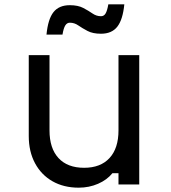

<svg xmlns="http://www.w3.org/2000/svg" viewBox="-20 -853 790 888"><path d="M624 -598V0H528V-52H500Q475 -21 433.5 -3Q392 15 344 15Q275 15 223 -14.5Q171 -44 142 -98Q113 -152 113 -224V-598H209V-250Q209 -167 250.5 -122Q292 -77 369 -77Q445 -77 486.5 -122Q528 -167 528 -250V-598ZM195 -693Q202 -765 227.5 -797Q253 -829 303 -829Q341 -829 365.5 -816Q390 -803 408 -790.5Q426 -778 447 -778Q461 -778 468.5 -791Q476 -804 481 -833H555Q548 -762 522.5 -729.5Q497 -697 447 -697Q409 -697 384.5 -710Q360 -723 342 -735.5Q324 -748 303 -748Q290 -748 282 -735.5Q274 -723 269 -693Z"/></svg>

Font: Martian Mono SemiExpanded Light
Style: Regular
Weight: 300
Width: 6
Monospace: yes
Designer: Roman Shamin
Foundry: Evil Martians
Version: Version 0.930